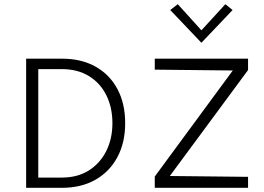

<svg xmlns="http://www.w3.org/2000/svg" viewBox="-20 -898 1260 918"><path d="M276 0H105V-617.5H276Q369 -617.5 436.8 -579.5Q504.5 -541.5 541.5 -472.2Q578.5 -403 578.5 -309Q578.5 -216 541.2 -146.5Q504 -77 436.2 -38.5Q368.5 0 276 0ZM276 -49Q351 -49 405 -83.2Q459 -117.5 488.2 -176.2Q517.5 -235 517.5 -309Q517.5 -384 488.5 -442.5Q459.5 -501 405.2 -534.2Q351 -567.5 276 -567.5H163V-49ZM1166 0H720V-54L1093 -561L720 -565V-617.5H1166V-563L792 -56.5L1166 -52.5ZM943 -693.5 794 -850 830 -878 943 -753 1057.5 -878 1092 -850Z"/></svg>

Font: Betina Sans Light
Style: Regular
Weight: 300
Designer: Jonathan Pinhorn (font) & Cristiano Sobral (main changes)
Version: Version 2.001;October 6, 2020;FontCreator 13.0.0.2681 64-bit